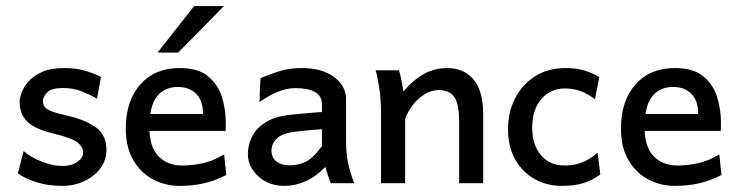

<svg xmlns="http://www.w3.org/2000/svg" viewBox="-20 -606 2442 635"><path d="M184.6 8.8Q138.7 8.8 99.9 -3.7Q61 -16.1 39.1 -32.7L58.1 -106.4Q83.5 -84.5 119.9 -70.8Q156.2 -57.1 186.5 -57.1Q216.8 -57.1 235.8 -70.6Q254.9 -84 254.9 -101.1Q254.9 -120.1 236.1 -135Q217.3 -149.9 159.2 -163.6Q112.3 -174.8 87.6 -190.4Q63 -206.1 54 -225.8Q44.9 -245.6 44.9 -268.6Q44.9 -281.2 51.8 -300.3Q58.6 -319.3 75 -337.6Q91.3 -356 119.9 -368.4Q148.4 -380.9 191.9 -380.9Q233.9 -380.9 264.2 -371.3Q294.4 -361.8 314 -351.6L300.8 -279.8Q281.7 -291 252.7 -303Q223.6 -314.9 188.5 -314.9Q150.9 -314.9 136.5 -300.8Q122.1 -286.6 122.1 -272Q122.1 -260.7 127.7 -252.7Q133.3 -244.6 150.9 -237.8Q168.5 -231 205.1 -222.7Q257.3 -211.4 294.7 -186.5Q332 -161.6 332 -110.4Q332 -76.7 312.3 -49.8Q292.5 -22.9 259 -7.1Q225.6 8.8 184.6 8.8Z M573.7 8.8Q526.9 8.8 486.1 -12.7Q445.3 -34.2 420.7 -76.7Q396 -119.1 396 -181.2Q396 -272 443.8 -326.4Q491.7 -380.9 573.7 -380.9Q634.8 -380.9 667.7 -354Q700.7 -327.1 713.6 -286.1Q726.6 -245.1 726.6 -202.1Q726.6 -197.3 726.6 -187.7Q726.6 -178.2 726.1 -172.9H450.7V-229H651.4Q651.4 -273.4 628.7 -295.9Q606 -318.4 568.8 -318.4Q523.4 -318.4 498.8 -286.6Q474.1 -254.9 474.1 -184.6Q474.1 -120.1 503.9 -89.4Q533.7 -58.6 583 -58.6Q618.7 -58.6 652.8 -66.7Q687 -74.7 721.2 -95.2L728.5 -27.3Q689 -7.3 652.6 0.7Q616.2 8.8 573.7 8.8ZM501 -432.1 622.1 -585.9H720.7L569.3 -432.1Z M921.4 8.8Q868.7 8.8 834.2 -22.9Q799.8 -54.7 799.8 -96.7Q799.8 -125 813 -152.8Q826.2 -180.7 857.9 -201.2Q889.6 -221.7 946.3 -227.1Q959 -228.5 979.5 -230.2Q1000 -231.9 1018.8 -233.6Q1037.6 -235.4 1044.9 -235.4V-259.8Q1044.9 -289.1 1021.7 -301.8Q998.5 -314.5 957 -314.5Q928.2 -314.5 899.4 -302.7Q870.6 -291 838.4 -268.6Q838.4 -280.8 839.4 -306.6Q840.3 -332.5 841.8 -347.7Q871.1 -359.9 903.3 -370.4Q935.5 -380.9 978.5 -380.9Q1044.9 -380.9 1084.7 -351.3Q1124.5 -321.8 1124.5 -278.3V-135.3Q1124.5 -95.7 1132.1 -63.2Q1139.6 -30.8 1151.4 0H1074.2Q1071.3 -8.3 1065.7 -22.9Q1060.1 -37.6 1056.2 -54.2Q1024.4 -21 989.5 -6.1Q954.6 8.8 921.4 8.8ZM937.5 -59.1Q963.9 -59.1 989 -70.1Q1014.2 -81.1 1044.9 -122.6V-178.7Q1036.6 -178.2 1019.5 -176.8Q1002.4 -175.3 984.6 -173.6Q966.8 -171.9 956.1 -170.4Q912.6 -165 895.3 -147.7Q877.9 -130.4 877.9 -107.4Q877.9 -85.4 894 -72.3Q910.2 -59.1 937.5 -59.1Z M1240.2 0Q1240.2 0 1240.2 -24.4Q1240.2 -48.8 1240.2 -85.7Q1240.2 -122.6 1240.2 -160.4Q1240.2 -198.2 1240.2 -225.1Q1240.2 -278.8 1234.1 -316.7Q1228 -354.5 1222.2 -373.5H1299.3Q1303.7 -361.8 1308.1 -338.9Q1312.5 -315.9 1314 -303.2Q1349.1 -344.2 1384 -362.5Q1418.9 -380.9 1458 -380.9Q1515.1 -380.9 1546.6 -342.5Q1578.1 -304.2 1578.1 -228.5Q1578.1 -210.4 1578.1 -181.9Q1578.1 -153.3 1578.1 -122.1Q1578.1 -90.8 1578.1 -63Q1578.1 -35.2 1578.1 -17.6Q1578.1 0 1578.1 0H1498.5Q1498.5 0 1498.5 -23.7Q1498.5 -47.4 1498.5 -81.8Q1498.5 -116.2 1498.5 -149.2Q1498.5 -182.1 1498.5 -201.2Q1498.5 -264.2 1481.9 -286.1Q1465.3 -308.1 1430.7 -308.1Q1406.2 -308.1 1383.5 -293.7Q1360.8 -279.3 1344.2 -257.3Q1327.6 -235.4 1319.8 -212.4V0Z M1837.9 8.8Q1789.1 8.8 1748.5 -13.7Q1708 -36.1 1684.1 -78.1Q1660.2 -120.1 1660.2 -179.2Q1660.2 -235.4 1683.6 -281Q1707 -326.7 1749.8 -353.8Q1792.5 -380.9 1850.6 -380.9Q1887.2 -380.9 1914.3 -372.3Q1941.4 -363.8 1961.9 -351.1L1947.8 -277.8Q1924.8 -295.4 1900.9 -304.4Q1877 -313.5 1847.7 -313.5Q1801.3 -313.5 1770.8 -278.8Q1740.2 -244.1 1740.2 -183.1Q1740.2 -127.4 1768.8 -93Q1797.4 -58.6 1847.7 -58.6Q1880.9 -58.6 1907 -69.6Q1933.1 -80.6 1956.5 -101.1L1965.3 -28.8Q1938.5 -9.3 1908.7 -0.2Q1878.9 8.8 1837.9 8.8Z M2211.4 8.8Q2164.6 8.8 2123.8 -12.7Q2083 -34.2 2058.3 -76.7Q2033.7 -119.1 2033.7 -181.2Q2033.7 -272 2081.5 -326.4Q2129.4 -380.9 2211.4 -380.9Q2272.5 -380.9 2305.4 -354Q2338.4 -327.1 2351.3 -286.1Q2364.3 -245.1 2364.3 -202.1Q2364.3 -197.3 2364.3 -187.7Q2364.3 -178.2 2363.8 -172.9H2088.4V-229H2289.1Q2289.1 -273.4 2266.4 -295.9Q2243.7 -318.4 2206.5 -318.4Q2161.1 -318.4 2136.5 -286.6Q2111.8 -254.9 2111.8 -184.6Q2111.8 -120.1 2141.6 -89.4Q2171.4 -58.6 2220.7 -58.6Q2256.3 -58.6 2290.5 -66.7Q2324.7 -74.7 2358.9 -95.2L2366.2 -27.3Q2326.7 -7.3 2290.3 0.7Q2253.9 8.8 2211.4 8.8Z"/></svg>

Font: Harmattan Medium
Style: Regular
Weight: 500
Designer: George W. Nuss III and SIL International
Foundry: SIL International
Version: Version 4.000